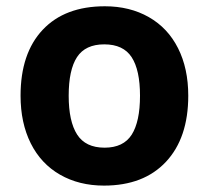

<svg xmlns="http://www.w3.org/2000/svg" viewBox="-20 -576 659 606"><path d="M196.8 -273.9Q196.8 -192.9 223.4 -151.4Q250 -109.9 310.1 -109.9Q369.6 -109.9 395.8 -151.1Q421.9 -192.4 421.9 -273.9Q421.9 -355 395.5 -395.5Q369.1 -436 309.1 -436Q249.5 -436 223.1 -395.8Q196.8 -355.5 196.8 -273.9ZM574.2 -273.9Q574.2 -140.6 503.9 -65.4Q433.6 9.8 308.1 9.8Q229.5 9.8 169.4 -24.7Q109.4 -59.1 77.1 -123.5Q44.9 -188 44.9 -273.9Q44.9 -407.7 114.7 -481.9Q184.6 -556.2 311 -556.2Q389.6 -556.2 449.7 -522Q509.8 -487.8 542 -423.8Q574.2 -359.9 574.2 -273.9Z"/></svg>

Font: Sahel FD
Style: Bold-FD
Weight: 700
Foundry: Saber Rastikerdar (saber.rastikerdar@gmail.com)
Version: Version 3.3.0